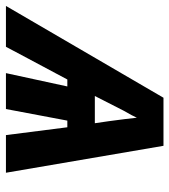

<svg xmlns="http://www.w3.org/2000/svg" viewBox="-40 -604 584 663"><g transform="rotate(90 252.5 -272.0)"><path d="M258 -544H424L517 0H387L360 -212H337L297 0H173L219 -212H195L82 0H-59ZM346 -307 339 -355Q331 -414 327 -452Q321 -438 303 -407Q264 -331 252 -307Z"/></g></svg>

Font: Noto Sans Display
Style: Bold Italic
Weight: 700
Italic angle: -12°
Designer: Monotype Design team
Foundry: Monotype Imaging Inc.
Version: Version 1.000